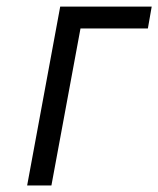

<svg xmlns="http://www.w3.org/2000/svg" viewBox="-20 -567 484 587"><path d="M63 0 164.1 -546.9H443.8L432.1 -480H226.1L137.2 0Z"/></svg>

Font: Involve
Style: Italic
Weight: 400
Italic angle: -10.5°
Designer: Stefan Peev
Foundry: Context Ltd.
Version: Version 1.001